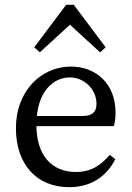

<svg xmlns="http://www.w3.org/2000/svg" viewBox="-20 -763 549 796"><path d="M267 13C358 13 422 -32 458 -103L435 -121C399 -79 359 -50 295 -50C195 -50 131 -118 131 -245C131 -388 205 -442 269 -442C332 -442 380 -390 380 -333C380 -305 369 -282 321 -282H83V-240H452C456 -253 459 -273 459 -296C459 -417 377 -487 274 -487C150 -487 46 -385 46 -232C46 -80 133 13 267 13ZM395 -546 418 -567 286 -743H254L122 -567L145 -546L312 -699H228L395 -546Z"/></svg>

Font: Source Serif Variable
Style: Regular
Weight: 389
Designer: Frank Grießhammer
Foundry: Adobe Systems Incorporated
Version: Version 3.001;hotconv 1.0.111;makeotfexe 2.5.65597